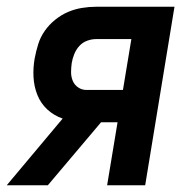

<svg xmlns="http://www.w3.org/2000/svg" viewBox="-46 -550 566 570"><path d="M-26 0 140 -198Q114 -207 94.5 -225Q75 -243 65 -268Q55 -293 53.5 -321Q52 -349 57 -377Q61 -398 67.5 -419Q74 -440 87 -458.5Q100 -477 118 -491.5Q136 -506 156 -514.5Q176 -523 197.5 -526.5Q219 -530 240 -530H472L385 0H272L303 -187H254L96 0ZM210 -283H319L344 -434H240Q226 -434 212.5 -429Q199 -424 189.5 -413.5Q180 -403 174.5 -389.5Q169 -376 167 -363Q165 -349 165 -335.5Q165 -322 170 -310Q175 -298 186 -290.5Q197 -283 210 -283Z"/></svg>

Font: Iosevka Curly Oblique
Style: Bold
Weight: 700
Italic angle: -9°
Monospace: yes
Designer: Belleve Invis
Foundry: Belleve Invis
Version: Version 11.1.0; ttfautohint (v1.8.3)